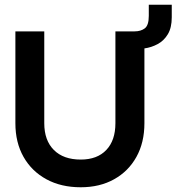

<svg xmlns="http://www.w3.org/2000/svg" viewBox="-20 -783 746 811"><path d="M45 -650.5H167V-262.5Q167 -190 207.5 -149.5Q248 -109 321 -109Q390.5 -109 429 -149.5Q467.5 -190 467.5 -262.5V-650.5H549Q574.5 -650.5 591.5 -663.2Q608.5 -676 608.5 -716V-763H705.5V-710Q705.5 -666 689 -638.5Q672.5 -611 646 -596.8Q619.5 -582.5 590 -578.5V-262.5Q590 -181 556.2 -120.2Q522.5 -59.5 462 -25.8Q401.5 8 321 8Q238 8 176 -25.8Q114 -59.5 79.5 -120.2Q45 -181 45 -262.5Z"/></svg>

Font: Overused Grotesk SemiBold
Style: Regular
Weight: 610
Version: Version 0.004